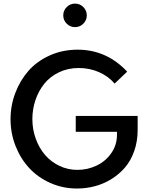

<svg xmlns="http://www.w3.org/2000/svg" viewBox="-20 -1042 828 1076"><path d="M39.1 -374.1Q39.1 -450.9 65.9 -521.4Q92.7 -591.8 140.2 -645.7Q187.7 -699.5 259.3 -731.6Q330.9 -763.6 415 -763.6Q577.3 -763.6 692.7 -640.5L622.3 -573.6Q588.2 -614.1 535.5 -637.5Q482.7 -660.9 421.4 -660.9Q360.9 -660.9 310.9 -637Q260.9 -613.2 228.6 -573.2Q196.4 -533.2 178.9 -481.8Q161.4 -430.5 161.4 -374.5Q161.4 -316.8 180.5 -264.3Q199.5 -211.8 232.7 -173.4Q265.9 -135 313 -112.5Q360 -90 413.6 -90Q470.5 -90 520.9 -113.9Q571.4 -137.7 603.4 -183.4Q635.5 -229.1 635.5 -285.9V-303.2H404.5V-392.3H751.4V-314.1Q751.4 -249.5 732 -195Q712.7 -140.5 679.8 -102.5Q646.8 -64.5 603.2 -37.7Q559.5 -10.9 510.9 1.8Q462.3 14.5 411.4 14.5Q332.7 14.5 263.2 -16.1Q193.6 -46.8 144.8 -99.1Q95.9 -151.4 67.5 -223Q39.1 -294.5 39.1 -374.1ZM353.9 -909.3Q334.5 -928.6 334.5 -955.9Q334.5 -983.2 353.9 -1002.5Q373.2 -1021.8 400.5 -1021.8Q427.7 -1021.8 447 -1002.5Q466.4 -983.2 466.4 -955.9Q466.4 -928.6 447 -909.3Q427.7 -890 400.5 -890Q373.2 -890 353.9 -909.3Z"/></svg>

Font: Spartan MB SemBd
Style: Regular
Weight: 600
Designer: Matt Bailey, Mirko Velimirovic
Foundry: Matt Bailey
Version: Version 1.005